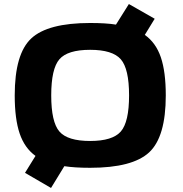

<svg xmlns="http://www.w3.org/2000/svg" viewBox="-20 -818 908 952"><path d="M747 -725 698 -645Q753 -606 777.5 -534Q802 -462 802 -345Q802 -139 719.5 -62.5Q637 14 427 14Q350 14 299 6L233 114L104 39L156 -45Q102 -84 77.5 -156Q53 -228 53 -345Q53 -551 135 -627.5Q217 -704 427 -704Q506 -704 555 -696L619 -798ZM427 -119Q538 -119 579 -166Q620 -213 620 -345Q620 -477 579 -524Q538 -571 427 -571Q315 -571 274.5 -524Q234 -477 234 -345Q234 -213 274.5 -166Q315 -119 427 -119Z"/></svg>

Font: Exo 2 Expanded
Style: Bold
Weight: 700
Width: 7
Designer: Natanael Gama
Version: Version 1.001;PS 001.001;hotconv 1.0.70;makeotf.lib2.5.58329